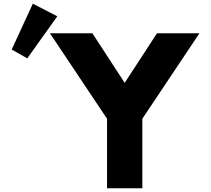

<svg xmlns="http://www.w3.org/2000/svg" viewBox="-20 -1002 1124 1022"><path d="M245.7 -825 549.7 -370V0H737.7V-370L1041.7 -825H815.7L643.7 -561L471.7 -825ZM42.3 -738.3 125.1 -691.3 285 -915.2 154.7 -982.4Z"/></svg>

Font: Sztylet
Style: Bd
Weight: 700
Foundry: Cannot Into Space Fonts, PlusOne Fonts
Version: Version 0.12